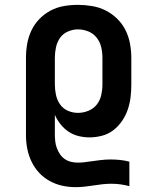

<svg xmlns="http://www.w3.org/2000/svg" viewBox="-20 -558 640 791"><path d="M291 213Q263 213 236 207Q209 201 184.5 187.5Q160 174 141 153.5Q122 133 110 108Q98 83 92.5 55.5Q87 28 87 0V-320Q87 -349 92 -377.5Q97 -406 109.5 -432.5Q122 -459 142.5 -480Q163 -501 188.5 -514.5Q214 -528 243 -533Q272 -538 301 -538Q330 -538 359.5 -533Q389 -528 415 -515Q441 -502 462.5 -481Q484 -460 497 -434Q510 -408 515.5 -378.5Q521 -349 521 -320V-210Q521 -184 518 -158Q515 -132 506.5 -107Q498 -82 483 -60Q468 -38 447.5 -22Q427 -6 401 1Q375 8 349 8Q326 8 303.5 2.5Q281 -3 262.5 -15.5Q244 -28 229.5 -46Q215 -64 206 -85V-5Q206 9 207.5 23.5Q209 38 214 51.5Q219 65 227 77Q235 89 246.5 97Q258 105 272 108.5Q286 112 301 112Q314 112 326.5 110.5Q339 109 352 107H353Q373 104 394 101.5Q415 99 436 99Q455 99 474.5 101Q494 103 513 108V209Q495 204 476.5 201.5Q458 199 439 199Q421 199 402.5 201Q384 203 365.5 206Q347 209 328.5 211Q310 213 291 213ZM301 -93Q323 -93 344 -101.5Q365 -110 378.5 -127Q392 -144 397 -166Q402 -188 402 -210V-320Q402 -342 397 -363.5Q392 -385 378.5 -402.5Q365 -420 344 -428.5Q323 -437 301 -437Q280 -437 259.5 -428Q239 -419 227 -401.5Q215 -384 210.5 -362.5Q206 -341 206 -320V-210Q206 -189 210.5 -167.5Q215 -146 227 -128.5Q239 -111 259 -102Q279 -93 301 -93Z"/></svg>

Font: Iosevka Slab Extended
Style: Bold
Weight: 700
Width: 7
Monospace: yes
Designer: Belleve Invis
Foundry: Belleve Invis
Version: Version 11.1.0; ttfautohint (v1.8.3)